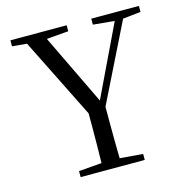

<svg xmlns="http://www.w3.org/2000/svg" viewBox="-107 -829 901 930"><g transform="rotate(-15 343.5 -364.0)"><path d="M184 0V-30.1L331.2 -42.1H357.5L505.5 -30.1V0ZM298.2 0Q299.2 -38.2 299.7 -69.7Q300.2 -101.3 300.7 -135.6Q301.2 -169.9 301.2 -214.5Q301.2 -259 301.2 -322.5H388.3Q388.3 -259.3 388.3 -214.7Q388.3 -170.2 388.7 -136.2Q389.1 -102.3 389.6 -70.2Q390.1 -38.2 391.1 0ZM316.7 -257.1 82.2 -728H180.4L383.4 -306.3H357.4L363 -319.6L558.5 -728H601L368.1 -257.1ZM26.8 -698V-728H308.9V-698L175.2 -686.9H149.5ZM432.3 -698V-728H671.1V-698L570.5 -686.9H551Z"/></g></svg>

Font: Noto Serif JP
Style: Regular
Weight: 200
Designer: Ryoko NISHIZUKA 西塚涼子 (kana & ideographs); Frank Grießhammer (Latin, Greek & Cyrillic); Wenlong ZHANG 张文龙 (bopomofo); San
Foundry: Adobe
Version: Version 2.001;hotconv 1.1.0;makeotfexe 2.6.0